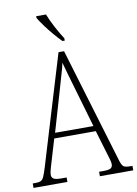

<svg xmlns="http://www.w3.org/2000/svg" viewBox="-102 -996 759 1060"><g transform="rotate(-10 277.5 -465.5)"><path d="M-2 0V-25H15Q33 -25 43.5 -30Q54 -35 61 -51Q68 -67 78 -99L264 -714H295L490 -65Q498 -39 508 -32Q518 -25 546 -25H557V0H370V-25H394Q426 -25 436 -32Q446 -39 446 -55Q446 -66 439.5 -87Q433 -108 428 -125L391 -249H158L124 -135Q119 -118 111.5 -93Q104 -68 104 -55Q104 -40 115 -32.5Q126 -25 159 -25H188V0ZM168 -279H383L321 -492Q306 -543 294 -584.5Q282 -626 275 -653Q270 -627 257.5 -586.5Q245 -546 234 -505ZM296 -771Q278 -789 253.5 -817.5Q229 -846 208 -875Q187 -904 177 -921V-931H232Q245 -897 267.5 -855Q290 -813 309 -784V-771Z"/></g></svg>

Font: Noto Serif Tamil Condensed ExtraLight
Style: Italic
Weight: 200
Width: 3
Italic angle: -12°
Designer: Indian Type Foundry, Tom Grace, and the Monotype Design Team
Foundry: Monotype Imaging Inc.
Version: Version 2.003; ttfautohint (v1.8.4.7-5d5b)